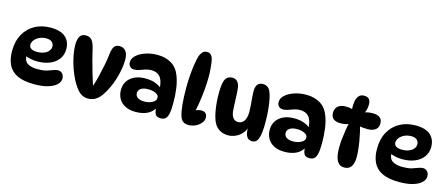

<svg xmlns="http://www.w3.org/2000/svg" viewBox="-50 -1398 4707 2018"><g transform="rotate(15 2303.5 -389.0)"><path d="M344 8Q228 8 159.5 -25Q91 -58 60.5 -120Q30 -182 30 -268Q30 -377 72.5 -453.5Q115 -530 189.5 -571Q264 -612 359 -612Q472 -612 524 -563.5Q576 -515 576 -436Q576 -373 542.5 -327Q509 -281 450 -256.5Q391 -232 314 -232Q273 -232 235.5 -240.5Q198 -249 168 -264L192 -313Q189 -289 189 -265Q189 -205 228 -179.5Q267 -154 338 -154Q398 -154 436 -165.5Q474 -177 501 -188Q528 -199 553 -199Q569 -199 583.5 -190.5Q598 -182 607.5 -166Q617 -150 617 -126Q617 -90 586 -59.5Q555 -29 494 -10.5Q433 8 344 8ZM286 -328Q348 -328 388 -355.5Q428 -383 428 -423Q428 -452 407.5 -471.5Q387 -491 345 -491Q305 -491 271.5 -475.5Q238 -460 218.5 -435.5Q199 -411 199 -382Q199 -356 222 -342Q245 -328 286 -328Z M738 -629Q784 -629 806.5 -599Q829 -569 843 -507Q853 -461 869.5 -398Q886 -335 906 -267.5Q926 -200 945 -141H949Q967 -198 982.5 -261.5Q998 -325 1009.5 -385Q1021 -445 1026 -489Q1032 -555 1050.5 -583.5Q1069 -612 1109 -612Q1153 -612 1178 -581Q1203 -550 1203 -485Q1203 -436 1193 -381.5Q1183 -327 1166.5 -273.5Q1150 -220 1129 -175Q1103 -119 1074.5 -78Q1046 -37 1010.5 -15Q975 7 928 7Q876 7 837 -26.5Q798 -60 757 -134Q725 -194 702.5 -259.5Q680 -325 667.5 -388Q655 -451 655 -503Q655 -566 674.5 -597.5Q694 -629 738 -629Z M1721 10Q1677 10 1662 -16.5Q1647 -43 1647 -101L1659 -96Q1604 13 1449 13Q1379 13 1332.5 -12Q1286 -37 1263.5 -78.5Q1241 -120 1241 -170Q1241 -255 1301.5 -304.5Q1362 -354 1462 -354Q1526 -354 1573.5 -335Q1621 -316 1655 -282L1632 -284Q1627 -376 1593.5 -415Q1560 -454 1498 -454Q1465 -454 1434 -444Q1403 -434 1375 -423.5Q1347 -413 1321 -413Q1290 -413 1273 -431Q1256 -449 1256 -478Q1256 -518 1292.5 -551.5Q1329 -585 1389 -605.5Q1449 -626 1519 -626Q1607 -626 1670.5 -588Q1734 -550 1763 -475Q1788 -414 1798.5 -339Q1809 -264 1809 -179Q1809 -104 1800 -63Q1791 -22 1771.5 -6Q1752 10 1721 10ZM1510 -116Q1538 -116 1566.5 -124Q1595 -132 1614.5 -148.5Q1634 -165 1634 -189Q1634 -211 1617.5 -224.5Q1601 -238 1575 -245Q1549 -252 1519 -252Q1467 -252 1439 -233Q1411 -214 1411 -183Q1411 -151 1437 -133.5Q1463 -116 1510 -116Z M2022 2Q1985 2 1963 -13.5Q1941 -29 1928 -67Q1913 -114 1905.5 -190Q1898 -266 1898 -376Q1898 -443 1903.5 -511Q1909 -579 1918 -635.5Q1927 -692 1937 -722Q1952 -760 1970 -775.5Q1988 -791 2013 -791Q2039 -791 2056 -775Q2073 -759 2082 -721Q2088 -688 2092.5 -640.5Q2097 -593 2097 -540Q2097 -472 2090 -397Q2083 -322 2071.5 -249.5Q2060 -177 2044 -117L1990 -122Q2018 -150 2052 -165.5Q2086 -181 2115 -181Q2146 -181 2162.5 -165Q2179 -149 2179 -117Q2179 -87 2156 -59.5Q2133 -32 2097.5 -15Q2062 2 2022 2Z M2712 -6Q2680 -6 2662.5 -24.5Q2645 -43 2639 -72.5Q2633 -102 2633 -135L2638 -139Q2626 -96 2596.5 -65Q2567 -34 2528.5 -17.5Q2490 -1 2452 -1Q2398 -1 2356.5 -25.5Q2315 -50 2291 -103Q2269 -153 2256.5 -233Q2244 -313 2244 -398Q2244 -441 2247.5 -477.5Q2251 -514 2259 -538Q2269 -569 2290 -583.5Q2311 -598 2342 -598Q2378 -598 2399 -572.5Q2420 -547 2424 -501Q2428 -469 2429.5 -424.5Q2431 -380 2433 -336Q2435 -292 2437 -262Q2443 -211 2463.5 -187Q2484 -163 2515 -163Q2559 -163 2582 -198.5Q2605 -234 2605 -297Q2605 -329 2601.5 -370Q2598 -411 2594.5 -450Q2591 -489 2591 -514Q2591 -569 2611 -593Q2631 -617 2667 -617Q2697 -617 2718.5 -602.5Q2740 -588 2751 -562Q2765 -532 2775 -481Q2785 -430 2791 -365.5Q2797 -301 2797 -229Q2797 -117 2778.5 -61.5Q2760 -6 2712 -6Z M3340 10Q3296 10 3281 -16.5Q3266 -43 3266 -101L3278 -96Q3223 13 3068 13Q2998 13 2951.5 -12Q2905 -37 2882.5 -78.5Q2860 -120 2860 -170Q2860 -255 2920.5 -304.5Q2981 -354 3081 -354Q3145 -354 3192.5 -335Q3240 -316 3274 -282L3251 -284Q3246 -376 3212.5 -415Q3179 -454 3117 -454Q3084 -454 3053 -444Q3022 -434 2994 -423.5Q2966 -413 2940 -413Q2909 -413 2892 -431Q2875 -449 2875 -478Q2875 -518 2911.5 -551.5Q2948 -585 3008 -605.5Q3068 -626 3138 -626Q3226 -626 3289.5 -588Q3353 -550 3382 -475Q3407 -414 3417.5 -339Q3428 -264 3428 -179Q3428 -104 3419 -63Q3410 -22 3390.5 -6Q3371 10 3340 10ZM3129 -116Q3157 -116 3185.5 -124Q3214 -132 3233.5 -148.5Q3253 -165 3253 -189Q3253 -211 3236.5 -224.5Q3220 -238 3194 -245Q3168 -252 3138 -252Q3086 -252 3058 -233Q3030 -214 3030 -183Q3030 -151 3056 -133.5Q3082 -116 3129 -116Z M3656 -602H3640Q3637 -646 3643 -685.5Q3649 -725 3669.5 -749.5Q3690 -774 3728 -774Q3765 -774 3782 -754Q3799 -734 3799 -698Q3799 -640 3775 -598L3761 -600Q3807 -619 3865 -619Q3911 -619 3939 -599.5Q3967 -580 3967 -533Q3967 -488 3934.5 -465.5Q3902 -443 3854 -443Q3830 -443 3803 -445.5Q3776 -448 3751 -454L3763 -471Q3773 -436 3783 -392Q3793 -348 3801 -300.5Q3809 -253 3813.5 -208Q3818 -163 3818 -128Q3818 -64 3793.5 -27Q3769 10 3720 10Q3685 10 3664 -7Q3643 -24 3632 -51.5Q3621 -79 3617 -112Q3613 -145 3613 -177Q3613 -217 3618 -267.5Q3623 -318 3631.5 -371.5Q3640 -425 3652 -475L3668 -455Q3625 -429 3560 -429Q3511 -429 3483.5 -450Q3456 -471 3456 -516Q3456 -563 3486 -588.5Q3516 -614 3567 -614Q3593 -614 3616 -610.5Q3639 -607 3656 -602Z M4315 8Q4199 8 4130.5 -25Q4062 -58 4031.5 -120Q4001 -182 4001 -268Q4001 -377 4043.5 -453.5Q4086 -530 4160.5 -571Q4235 -612 4330 -612Q4443 -612 4495 -563.5Q4547 -515 4547 -436Q4547 -373 4513.5 -327Q4480 -281 4421 -256.5Q4362 -232 4285 -232Q4244 -232 4206.5 -240.5Q4169 -249 4139 -264L4163 -313Q4160 -289 4160 -265Q4160 -205 4199 -179.5Q4238 -154 4309 -154Q4369 -154 4407 -165.5Q4445 -177 4472 -188Q4499 -199 4524 -199Q4540 -199 4554.5 -190.5Q4569 -182 4578.5 -166Q4588 -150 4588 -126Q4588 -90 4557 -59.5Q4526 -29 4465 -10.5Q4404 8 4315 8ZM4257 -328Q4319 -328 4359 -355.5Q4399 -383 4399 -423Q4399 -452 4378.5 -471.5Q4358 -491 4316 -491Q4276 -491 4242.5 -475.5Q4209 -460 4189.5 -435.5Q4170 -411 4170 -382Q4170 -356 4193 -342Q4216 -328 4257 -328Z"/></g></svg>

Font: DynaPuff Medium
Style: Regular
Weight: 500
Version: Version 2.000